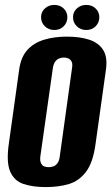

<svg xmlns="http://www.w3.org/2000/svg" viewBox="-20 -749 453 781"><path d="M166 12Q114 12 76 -0.5Q38 -13 21.5 -51Q5 -89 16 -165L58 -466Q65 -517 91.5 -546Q118 -575 159.5 -587.5Q201 -600 252 -600Q305 -600 343 -587.5Q381 -575 399.5 -546Q418 -517 411 -466L369 -166Q359 -89 330.5 -51Q302 -13 260.5 -0.5Q219 12 166 12ZM178 -69Q187 -69 196.5 -72Q206 -75 213.5 -85Q221 -95 223 -112L273 -472Q276 -490 271 -499Q266 -508 257.5 -511.5Q249 -515 240 -515Q231 -515 221.5 -511.5Q212 -508 205 -499Q198 -490 195 -472L144 -112Q142 -95 147 -85Q152 -75 160 -72Q168 -69 178 -69ZM201 -627Q178 -627 162.5 -642Q147 -657 147 -679Q147 -700 162.5 -714.5Q178 -729 201 -729Q224 -729 239 -714.5Q254 -700 254 -679Q254 -657 239 -642Q224 -627 201 -627ZM331 -627Q308 -627 292.5 -642Q277 -657 277 -679Q277 -700 292.5 -714.5Q308 -729 331 -729Q354 -729 369 -714.5Q384 -700 384 -679Q384 -657 369 -642Q354 -627 331 -627Z"/></svg>

Font: Alumni Sans ExtraBold
Style: Italic
Weight: 800
Italic angle: -8°
Designer: Robert E. Leuschke
Foundry: Robert E. Leuschke
Version: Version 1.016